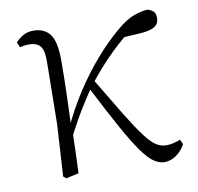

<svg xmlns="http://www.w3.org/2000/svg" viewBox="-65 -590 692 672"><g transform="rotate(-10 280.5 -254.0)"><path d="M119 10 109 2 120 -183 123 -402Q124 -442 112 -458Q100 -474 72 -474Q63 -474 55 -473Q47 -472 39 -470L31 -488Q41 -500 57 -509.5Q73 -519 94 -519Q135 -519 154.5 -491Q174 -463 173 -393Q173 -339 171 -279.5Q169 -220 167 -161L169 -158Q168 -118 167 -78.5Q166 -39 164 0ZM158 -116 144 -145H152L158 -158Q187 -222 224.5 -280Q262 -338 304.5 -387Q347 -436 390 -472Q424 -501 451.5 -511Q479 -521 501 -522Q512 -519 520.5 -512Q529 -505 529 -488Q529 -467 512.5 -457Q496 -447 462 -445L381 -440L448 -476Q401 -441 356.5 -398Q312 -355 266 -296L260 -289Q241 -260 226 -236.5Q211 -213 195.5 -185.5Q180 -158 158 -116ZM468 14Q449 14 430 1Q411 -12 387.5 -45Q364 -78 331 -137.5Q298 -197 250 -291L272 -313Q322 -229 354.5 -176Q387 -123 409 -94Q431 -65 448 -54Q465 -43 484 -43Q498 -43 511.5 -46.5Q525 -50 534 -54L542 -37Q529 -13 509 0.5Q489 14 468 14Z"/></g></svg>

Font: Early Summer Mincho VF
Style: Regular
Weight: 250
Designer: GuiWonder
Version: Version 1.002